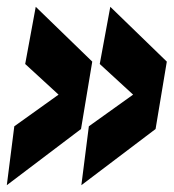

<svg xmlns="http://www.w3.org/2000/svg" viewBox="-38 -552 510 564"><path d="M4 -181 134 -274 36 -364 67 -532 233 -371 200 -173 -18 -8ZM223 -181 353 -274 255 -364 286 -532 452 -371 419 -173 201 -8Z"/></svg>

Font: Georama SemiCondensed
Style: Bold Italic
Weight: 700
Width: 4
Italic angle: -9°
Designer: Jean-Baptiste Levee
Foundry: Production Type
Version: Version 1.000